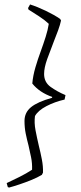

<svg xmlns="http://www.w3.org/2000/svg" viewBox="-20 -697 365 862"><path d="M115 -677Q147 -667 185.5 -648.5Q224 -630 250 -612L254 -605Q250 -586 241 -561Q232 -536 221 -509Q206 -471 192 -432Q178 -393 178 -365Q178 -328 207 -307Q236 -286 274 -270L270 -250Q226 -240 188.5 -220.5Q151 -201 137 -176Q133 -146 139.5 -112Q146 -78 154 -44Q162 -12 168 19Q174 50 173 78L168 88Q148 100 121 111Q94 122 67 131Q40 140 21 145L15 143L10 125Q38 112 68 97Q98 82 124 65Q125 35 119.5 9Q114 -17 108 -44Q101 -70 95.5 -97Q90 -124 90 -154Q90 -192 119.5 -216Q149 -240 214 -258V-262Q157 -282 125 -322Q128 -357 139 -394.5Q150 -432 163 -467Q175 -500 185 -531.5Q195 -563 199 -590Q180 -608 155 -624Q130 -640 108 -654L106 -661Z"/></svg>

Font: Labrada Lght
Style: Italic
Weight: 300
Italic angle: -7°
Designer: Mercedes Jáuregui
Foundry: Omnibus-Type Team
Version: Version 1.000; ttfautohint (v1.8.4.7-5d5b)